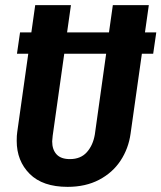

<svg xmlns="http://www.w3.org/2000/svg" viewBox="-20 -712 628 747"><path d="M576 -503H532L488 -192Q480 -134 449 -87Q418 -40 365.5 -12.5Q313 15 243 15Q146 15 95.5 -35.5Q45 -86 45 -164Q45 -186 47 -198L90 -503H46L58 -586H102L117 -692H256L241 -586H404L419 -692H559L544 -586H588ZM393 -503H230L185 -184Q183 -168 183 -162Q183 -130 200 -111.5Q217 -93 252 -93Q294 -93 318 -120Q342 -147 349 -189Z"/></svg>

Font: Fira Sans Extra Condensed SemiBold
Style: Italic
Weight: 600
Width: 3
Italic angle: -8°
Designer: Carrois Corporate & Edenspiekermann AG
Foundry: Carrois Corporate GbR & Edenspiekermann AG
Version: Version 4.203